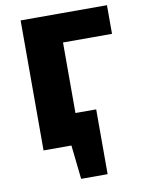

<svg xmlns="http://www.w3.org/2000/svg" viewBox="-91 -721 718 957"><g transform="rotate(-10 268.0 -243.0)"><path d="M230 0V-156H375L292 0ZM241 172 205 -156H375V172ZM81 0V-658H270V0ZM177 -513V-658H518V-513Z"/></g></svg>

Font: Ysabeau SC Black
Style: Regular
Weight: 900
Designer: Christian Thalmann (Catharsis Fonts)
Version: Version 2.001;gftools[0.9.30]; featfreeze: smcp